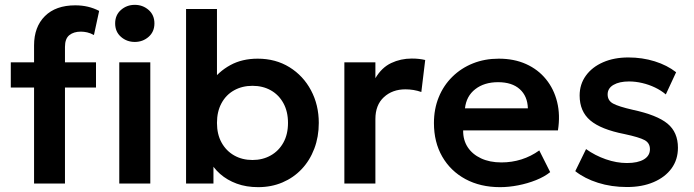

<svg xmlns="http://www.w3.org/2000/svg" viewBox="-20 -757 2861 792"><path d="M120.5 0V-569.5Q120.5 -646 165.2 -690.5Q210 -735 290.5 -735Q318.5 -735 342.8 -729.2Q367 -723.5 389 -712L367.5 -612.5Q353 -620.5 339.5 -623.5Q326 -626.5 313.5 -626.5Q284 -626.5 266 -612Q248 -597.5 248 -563.5V-500H376V-396H248V0ZM24.5 -396V-500H135V-396ZM472 0V-500H600V0ZM536 -584Q503 -584 479 -605Q455 -626 455 -660.5Q455 -695 479 -716Q503 -737 536 -737Q569 -737 593 -716Q617 -695 617 -660.5Q617 -626 593 -605Q569 -584 536 -584Z M1045 15Q996 15 956.5 0.5Q917 -14 888 -39.5Q859 -65 842.5 -98.5L860.5 -127V0H747.5V-720H875V-385.5L847.5 -414.5Q881 -461.5 929.8 -488.2Q978.5 -515 1043 -515Q1117 -515 1174 -479.8Q1231 -444.5 1263 -384.2Q1295 -324 1295 -250Q1295 -192.5 1276.5 -143.8Q1258 -95 1224.5 -59.5Q1191 -24 1145.2 -4.5Q1099.5 15 1045 15ZM1021.5 -97Q1063.5 -97 1096.8 -115.8Q1130 -134.5 1149 -168.8Q1168 -203 1168 -250Q1168 -297 1149 -331.5Q1130 -366 1097 -384.5Q1064 -403 1021.5 -403Q979 -403 945.8 -384.5Q912.5 -366 893.8 -331.5Q875 -297 875 -250Q875 -203 894 -168.8Q913 -134.5 946 -115.8Q979 -97 1021.5 -97Z M1400.5 0V-500H1528.5V-434.5Q1554.5 -478.5 1593.8 -497Q1633 -515.5 1678.5 -515.5Q1694.5 -515.5 1708 -514Q1721.5 -512.5 1734 -509.5L1718 -377.5Q1702.5 -383 1685.8 -385.8Q1669 -388.5 1652.5 -388.5Q1598.5 -388.5 1563.5 -356.2Q1528.5 -324 1528.5 -266V0Z M2043 15Q1961.5 15 1900 -18.2Q1838.5 -51.5 1804.2 -111Q1770 -170.5 1770 -249.5Q1770 -307.5 1789.8 -356Q1809.5 -404.5 1845.8 -440.2Q1882 -476 1930.8 -495.5Q1979.5 -515 2037.5 -515Q2100.5 -515 2150 -492.8Q2199.5 -470.5 2232.2 -430.2Q2265 -390 2278.2 -336.2Q2291.5 -282.5 2281.5 -219H1890.5Q1890 -179.5 1909.2 -150Q1928.5 -120.5 1964.2 -103.8Q2000 -87 2048.5 -87Q2091.5 -87 2131 -99.5Q2170.5 -112 2204.5 -136.5L2249.5 -47Q2226 -28 2191 -14Q2156 0 2117.2 7.5Q2078.5 15 2043 15ZM1898 -310H2157.5Q2156 -360.5 2124 -389.2Q2092 -418 2034.5 -418Q1977.5 -418 1940.5 -389.2Q1903.5 -360.5 1898 -310Z M2566.5 14.5Q2502 14.5 2446.8 -3Q2391.5 -20.5 2353 -51L2397.5 -142Q2434.5 -115.5 2479 -100Q2523.5 -84.5 2566 -84.5Q2611 -84.5 2636 -99.5Q2661 -114.5 2661 -141.5Q2661 -167 2639 -179Q2617 -191 2556 -204Q2459 -223 2415 -260.2Q2371 -297.5 2371 -363Q2371 -409.5 2396.8 -445Q2422.5 -480.5 2467.8 -500.2Q2513 -520 2572 -520Q2629.5 -520 2680.8 -504Q2732 -488 2769 -459L2726.5 -367.5Q2707 -384 2682 -396Q2657 -408 2629.2 -414.5Q2601.5 -421 2574.5 -421Q2535 -421 2510.8 -407Q2486.5 -393 2486.5 -367.5Q2486.5 -342 2509 -329.8Q2531.5 -317.5 2590.5 -304Q2690.5 -282.5 2733.5 -247Q2776.5 -211.5 2776.5 -147.5Q2776.5 -98.5 2750 -62.2Q2723.5 -26 2676.2 -5.8Q2629 14.5 2566.5 14.5Z"/></svg>

Font: Geologica Cursive Medium
Style: Regular
Weight: 500
Designer: Sindre Bremnes, Frode Helland
Foundry: Monokrom Skriftforlag AS
Version: Version 1.010;gftools[0.9.28]